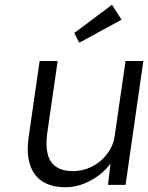

<svg xmlns="http://www.w3.org/2000/svg" viewBox="-20 -779 624 809"><path d="M257 10Q197 10 159 -14.5Q121 -39 106 -86Q91 -133 101 -203L147 -522H223L179 -218Q172 -165 181 -129.5Q190 -94 217 -76Q244 -58 287 -58Q320 -58 350 -69.5Q380 -81 403.5 -101Q427 -121 443 -148Q459 -175 463 -205L509 -522H584L509 0H435L448 -110L461 -116Q444 -81 411.5 -52.5Q379 -24 338.5 -7Q298 10 257 10ZM314 -599 293 -640 452 -759 492 -696Z"/></svg>

Font: Lexend Light
Style: Italic
Weight: 300
Italic angle: -8.13011°
Designer: Bonnie Shaver-Troup, Thomas Jockin
Foundry: Lexend
Version: Version 1.007